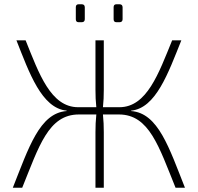

<svg xmlns="http://www.w3.org/2000/svg" viewBox="-20 -879 926 899"><path d="M348 -775H363C372 -775 377 -780 377 -789V-845C377 -854 372 -859 363 -859H348C339 -859 335 -854 335 -845V-789C335 -780 339 -775 348 -775ZM525 -775H540C549 -775 554 -780 554 -789V-845C554 -854 549 -859 540 -859H525C516 -859 512 -854 512 -845V-789C512 -780 516 -775 525 -775ZM594 -359V-361C710 -372 768 -538 829 -690H786C723 -536 668 -377 539 -377H462C465 -405 466 -429 466 -459V-690H427V-459C427 -429 428 -405 431 -377H346C217 -377 162 -536 100 -690H57C117 -538 175 -372 292 -361V-359C165 -350 114 -186 40 0H84C162 -192 206 -343 349 -343H431C428 -314 427 -288 427 -260V0H466V-260C466 -288 465 -314 462 -343H537C679 -343 724 -192 802 0H846C772 -186 721 -350 594 -359Z"/></svg>

Font: Exo 2 Extra Light
Style: Regular
Weight: 250
Designer: Natanael Gama
Version: Version 1.001;PS 001.001;hotconv 1.0.88;makeotf.lib2.5.64775